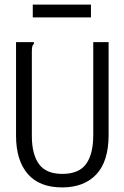

<svg xmlns="http://www.w3.org/2000/svg" viewBox="-20 -807 540 838"><path d="M50 -215V-623H128V-616Q122 -610 120.5 -603Q119 -596 119 -579V-214Q119 -134 150 -91Q181 -48 252 -48Q324 -48 355.5 -91Q387 -134 387 -217V-623H454V-218Q454 -103 400.5 -46Q347 11 251 11Q152 11 101 -48Q50 -107 50 -215ZM123 -787H377V-731H123Z"/></svg>

Font: Vazir Code FD
Style: Code-FD
Weight: 400
Foundry: DejaVu fonts team - Redesigned by Saber Rastikerdar
Version: Version 1.1.2